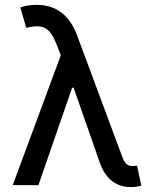

<svg xmlns="http://www.w3.org/2000/svg" viewBox="-20 -757 630 785"><path d="M513.8 7.8C528.1 8.2 544 5.7 557.9 2.5L540.5 -79.5C538.4 -79.5 535.5 -79.2 531.6 -78.8C527.7 -78.5 524.5 -78.1 521.7 -78.1C493.6 -78.1 486.2 -99.1 477.3 -122.9L295.5 -611.5C264.2 -695.7 209.5 -737.2 128.6 -737.2C99.8 -737.2 74.9 -731.5 63.2 -726.2L87.4 -643.1C132.8 -654.5 161.2 -651.6 182.5 -627.8C192.8 -615.8 202.8 -597.7 212 -573.9L233.3 -519.2L266.3 -440.3L388.5 -90.6C412.3 -24.1 456.7 7.8 513.8 7.8ZM137.1 0 274.9 -398.4H293L245.7 -577.1L32 0Z"/></svg>

Font: Inter 465
Style: Regular
Weight: 400
Designer: Rasmus Andersson
Foundry: rsms
Version: Version 3.019;Glyphs 3.1.2 (3151)